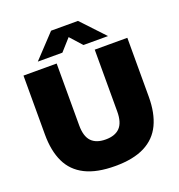

<svg xmlns="http://www.w3.org/2000/svg" viewBox="-165 -1089 1156 1237"><g transform="rotate(-20 413.0 -470.5)"><path d="M415 10Q289 10 209.8 -29.8Q130.5 -69.5 93.8 -146.8Q57 -224 57 -336V-740H284.5V-316Q284.5 -240.5 317.5 -206.2Q350.5 -172 415 -172Q479.5 -172 512.5 -206.2Q545.5 -240.5 545.5 -316V-740H769V-336Q769 -224 732.2 -146.8Q695.5 -69.5 617.2 -29.8Q539 10 415 10ZM174.5 -793 323 -951H507.5L656 -793H487.5L398 -892.5H432L343 -793Z"/></g></svg>

Font: Encode Sans SC SemiExpanded Black
Style: Regular
Weight: 900
Width: 6
Designer: Multiple Designers
Foundry: Impallari Type
Version: Version 3.002